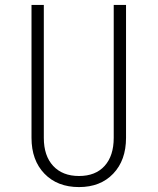

<svg xmlns="http://www.w3.org/2000/svg" viewBox="-20 -750 640 780"><path d="M301 10Q213 10 160.5 -44.5Q108 -99 108 -190V-730H158V-190Q158 -117 196 -76Q234 -35 301 -35Q368 -35 405 -76Q442 -117 442 -190V-730H492V-190Q492 -99 440 -44.5Q388 10 301 10Z"/></svg>

Font: NKDuy Mono Thin
Style: Regular
Weight: 100
Monospace: yes
Designer: NKDuy
Foundry: NKDuy
Version: Version 2.251; ttfautohint (v1.8.4.7-5d5b)